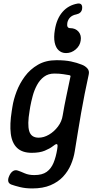

<svg xmlns="http://www.w3.org/2000/svg" viewBox="-20 -848 554 1078"><path d="M161 210Q123 210 92.5 202.5Q62 195 43 188Q29 182 26.5 170.5Q24 159 30 144Q38 123 51.5 113.5Q65 104 81 110Q96 115 118.5 125Q141 135 173 135Q217 135 242 117Q267 99 280.5 66.5Q294 34 301 -9Q304 -27 303 -33Q302 -39 296 -39Q292 -39 276 -26.5Q260 -14 231.5 -2Q203 10 158 10Q105 10 76 -17.5Q47 -45 40.5 -97.5Q34 -150 46 -225L50 -250Q56 -289 73 -334Q90 -379 119.5 -419Q149 -459 193 -484.5Q237 -510 297 -510Q345 -510 378.5 -503Q412 -496 439 -485Q458 -478 470.5 -464Q483 -450 478 -429Q466 -375 455.5 -321.5Q445 -268 435.5 -214.5Q426 -161 417.5 -107.5Q409 -54 400 0Q394 39 378 76.5Q362 114 334 144Q306 174 263.5 192Q221 210 161 210ZM197 -75Q226 -75 255 -92Q284 -109 305.5 -137.5Q327 -166 332 -200Q341 -254 352.5 -308Q364 -362 375 -415Q377 -420 375.5 -422.5Q374 -425 369 -426Q357 -428 335.5 -431.5Q314 -435 285 -435Q251 -435 227 -417Q203 -399 187.5 -370Q172 -341 163.5 -309Q155 -277 150 -250L146 -225Q133 -149 144 -112Q155 -75 197 -75ZM374 -690Q404 -690 421 -670Q438 -650 433 -620Q429 -591 405 -570.5Q381 -550 351 -550Q322 -550 305.5 -570.5Q289 -591 293 -620Q298 -650 321.5 -670Q345 -690 374 -690ZM351 -550Q327 -550 310 -565Q293 -580 287 -609.5Q281 -639 288 -680Q298 -743 331 -781Q364 -819 416 -828Q431 -830 437 -822Q443 -814 441 -800V-798Q437 -773 408 -767Q387 -763 374.5 -751Q362 -739 358 -720Q353 -690 374 -690Z"/></svg>

Font: Winky Sans
Style: Italic
Weight: 400
Italic angle: -8.97852°
Designer: Simon Atzbach
Foundry: typofactur
Version: Version 1.205